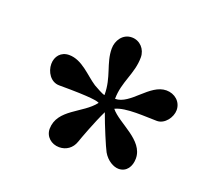

<svg xmlns="http://www.w3.org/2000/svg" viewBox="-78 -837 657 595"><g transform="rotate(20 250.0 -539.5)"><path d="M121.1 -384.8C121.1 -358.9 142.1 -340.8 168 -340.8C190.9 -340.8 210 -354 217.8 -377C222.2 -390.1 245.1 -452.1 264.2 -491.2C277.8 -453.1 304.2 -390.1 312 -376C325.2 -353 347.2 -340.8 363.8 -340.8C390.1 -340.8 403.8 -362.8 403.8 -389.2C403.8 -450.2 317.9 -474.1 288.1 -511.2C320.8 -527.8 390.1 -521 424.8 -521C451.2 -521 471.2 -549.8 471.2 -573.2C471.2 -601.1 448.2 -620.1 420.9 -620.1C366.2 -620.1 330.1 -541 279.8 -541C279.8 -597.2 311 -634.8 311 -689C311 -715.8 291 -737.8 264.2 -737.8C233.9 -737.8 216.8 -710 216.8 -684.1C216.8 -634.8 245.1 -601.1 245.1 -541H243.2C240.2 -541 214.8 -554.2 207 -559.1C174.8 -580.1 143.1 -620.1 100.1 -620.1C73.2 -620.1 57.1 -600.1 57.1 -575.2C57.1 -549.8 74.2 -521 103 -521C212.9 -521 230 -515.1 235.8 -512.2C235.8 -512.2 235.8 -511.2 235.8 -511.2C201.2 -465.8 122.1 -450.2 121.1 -384.8Z"/></g></svg>

Font: MusGlyphs-Text
Style: Regular
Weight: 400
Version: Version 2.1.1